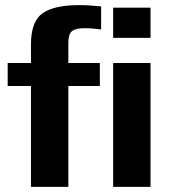

<svg xmlns="http://www.w3.org/2000/svg" viewBox="-20 -730 676 750"><path d="M375 -705C344.3 -708.3 315.7 -710 289 -710C223.7 -710 176 -699.3 146 -678C116 -656.7 101 -616.3 101 -557V-484H10V-394H101V0H247V-394H370V-484H247V-565C247 -586.3 251.8 -600.8 261.5 -608.5C271.2 -616.2 288 -620 312 -620C328 -620 349 -618.3 375 -615ZM568 -582V-700H422V-582ZM568 0V-484H422V0Z"/></svg>

Font: Play
Style: Bold
Weight: 700
Designer: Jonas Hecksher
Foundry: Jonas Hecksher, Playtypeª, e-types AS
Version: Version 1.002